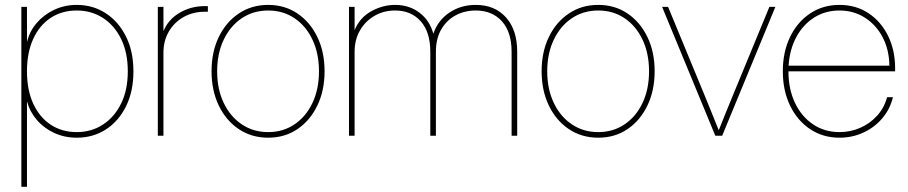

<svg xmlns="http://www.w3.org/2000/svg" viewBox="-20 -543 3631 768"><path d="M65.4 204.1V-515.6H87.9V-376H88.4Q98.1 -417.5 126.5 -450.7Q154.8 -483.9 196.5 -503.7Q238.3 -523.4 287.1 -523.4Q351.1 -523.4 402.3 -490.5Q453.6 -457.5 483.6 -397.7Q513.7 -337.9 513.7 -257.8Q513.7 -177.2 483.9 -117.4Q454.1 -57.6 403.1 -24.9Q352.1 7.8 287.1 7.8Q238.3 7.8 197 -11.2Q155.8 -30.3 127.4 -63.2Q99.1 -96.2 88.4 -136.7H87.9V204.1ZM287.1 -14.6Q345.2 -14.6 391.4 -44.4Q437.5 -74.2 464.4 -128.7Q491.2 -183.1 491.2 -257.8Q491.2 -332.5 464.4 -387.2Q437.5 -441.9 391.4 -471.4Q345.2 -501 287.1 -501Q227.5 -501 182.6 -471.4Q137.7 -441.9 112.8 -387.2Q87.9 -332.5 87.9 -257.8Q87.9 -183.1 112.8 -128.7Q137.7 -74.2 182.6 -44.4Q227.5 -14.6 287.1 -14.6Z M611.3 0V-515.6H633.8V-419.4H634.3Q653.3 -465.3 698.5 -491.9Q743.7 -518.6 799.8 -518.6H811.5V-496.1H799.8Q752 -496.1 714.4 -474.9Q676.8 -453.6 655.3 -416.7Q633.8 -379.9 633.8 -332V0Z M1052.7 7.8Q986.3 7.8 935.1 -26.6Q883.8 -61 855 -121.1Q826.2 -181.2 826.2 -257.8Q826.2 -335 855 -394.8Q883.8 -454.6 935.1 -489Q986.3 -523.4 1052.7 -523.4Q1119.1 -523.4 1169.9 -489Q1220.7 -454.6 1249.5 -394.8Q1278.3 -335 1278.3 -257.8Q1278.3 -181.2 1249.5 -121.1Q1220.7 -61 1169.9 -26.6Q1119.1 7.8 1052.7 7.8ZM1052.7 -14.6Q1112.3 -14.6 1158.2 -45.7Q1204.1 -76.7 1230 -131.6Q1255.9 -186.5 1255.9 -257.8Q1255.9 -329.1 1230 -384Q1204.1 -439 1158.2 -470Q1112.3 -501 1052.7 -501Q993.2 -501 947 -470Q900.9 -439 874.8 -384Q848.6 -329.1 848.6 -257.8Q848.6 -186.5 874.8 -131.6Q900.9 -76.7 947 -45.7Q993.2 -14.6 1052.7 -14.6Z M1376 0V-515.6H1398.4V-422.4Q1419.4 -473.1 1465.6 -498.3Q1511.7 -523.4 1560.5 -523.4Q1616.7 -523.4 1657.7 -492.4Q1698.7 -461.4 1713.4 -408.2Q1731.4 -461.4 1777.3 -492.4Q1823.2 -523.4 1882.8 -523.4Q1959.5 -523.4 2004.2 -473.1Q2048.8 -422.9 2048.8 -335.9V0H2026.4V-335.9Q2026.4 -415 1987.5 -458Q1948.7 -501 1882.8 -501Q1838.9 -501 1802.7 -481.7Q1766.6 -462.4 1745.1 -425.5Q1723.6 -388.7 1723.6 -335.9V0H1701.2V-335.9Q1701.2 -415 1662.8 -458Q1624.5 -501 1560.5 -501Q1514.6 -501 1478 -479.7Q1441.4 -458.5 1419.9 -421.4Q1398.4 -384.3 1398.4 -335.9V0Z M2373 7.8Q2306.6 7.8 2255.4 -26.6Q2204.1 -61 2175.3 -121.1Q2146.5 -181.2 2146.5 -257.8Q2146.5 -335 2175.3 -394.8Q2204.1 -454.6 2255.4 -489Q2306.6 -523.4 2373 -523.4Q2439.5 -523.4 2490.2 -489Q2541 -454.6 2569.8 -394.8Q2598.6 -335 2598.6 -257.8Q2598.6 -181.2 2569.8 -121.1Q2541 -61 2490.2 -26.6Q2439.5 7.8 2373 7.8ZM2373 -14.6Q2432.6 -14.6 2478.5 -45.7Q2524.4 -76.7 2550.3 -131.6Q2576.2 -186.5 2576.2 -257.8Q2576.2 -329.1 2550.3 -384Q2524.4 -439 2478.5 -470Q2432.6 -501 2373 -501Q2313.5 -501 2267.3 -470Q2221.2 -439 2195.1 -384Q2168.9 -329.1 2168.9 -257.8Q2168.9 -186.5 2195.1 -131.6Q2221.2 -76.7 2267.3 -45.7Q2313.5 -14.6 2373 -14.6Z M2841.3 0 2628.4 -515.6H2652.3L2797.4 -164.1Q2812 -128.9 2826.4 -93Q2840.8 -57.1 2855 -22Q2869.1 -57.1 2883.5 -93Q2897.9 -128.9 2912.6 -164.1L3057.6 -515.6H3081.5L2868.7 0Z M3337.9 7.8Q3271.5 7.8 3220.2 -26.6Q3168.9 -61 3140.1 -121.1Q3111.3 -181.2 3111.3 -257.8Q3111.3 -335 3140.1 -394.8Q3168.9 -454.6 3220.2 -489Q3271.5 -523.4 3337.9 -523.4Q3404.3 -523.4 3454.3 -490Q3504.4 -456.5 3532.5 -399.2Q3560.5 -341.8 3560.5 -269.5V-257.8H3133.8Q3133.8 -186.5 3159.9 -131.6Q3186 -76.7 3232.2 -45.7Q3278.3 -14.6 3337.9 -14.6Q3381.8 -14.6 3420.9 -31.7Q3460 -48.8 3488.5 -80.3Q3517.1 -111.8 3528.3 -154.3H3551.8Q3540 -105.5 3508.3 -68.8Q3476.6 -32.2 3432.4 -12.2Q3388.2 7.8 3337.9 7.8ZM3134.3 -280.3H3537.6Q3536.6 -344.7 3510.3 -394.5Q3483.9 -444.3 3439 -472.7Q3394 -501 3337.9 -501Q3281.2 -501 3236.8 -472.9Q3192.4 -444.8 3165.5 -395.3Q3138.7 -345.7 3134.3 -280.3Z"/></svg>

Font: Inter Display Thin
Style: Regular
Weight: 100
Designer: Rasmus Andersson
Foundry: rsms
Version: Version 4.000;git-a52131595